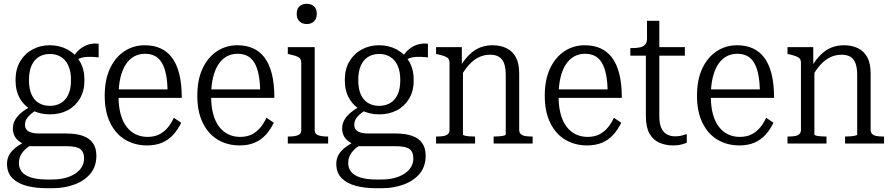

<svg xmlns="http://www.w3.org/2000/svg" viewBox="-20 -758 4712 1014"><path d="M501 -455Q465 -459 439.5 -457.5Q414 -456 396 -447.5Q378 -439 365 -418L353 -432Q365 -458 380.5 -477Q396 -496 415 -508Q434 -520 455.5 -525Q477 -530 501 -527ZM244 -154Q192 -154 150.5 -175.5Q109 -197 85.5 -237.5Q62 -278 62 -335Q62 -392 86 -433Q110 -474 151 -496.5Q192 -519 243 -519Q295 -519 336.5 -496.5Q378 -474 402 -433Q426 -392 426 -335Q426 -278 402 -237.5Q378 -197 337 -175.5Q296 -154 244 -154ZM243 -199Q277 -199 302 -214Q327 -229 341 -259Q355 -289 355 -335Q355 -381 341 -411.5Q327 -442 302 -457.5Q277 -473 244 -473Q210 -473 185 -457.5Q160 -442 146.5 -411.5Q133 -381 133 -335Q133 -289 146.5 -259Q160 -229 185 -214Q210 -199 243 -199ZM227 236Q168 236 120.5 223.5Q73 211 45 182.5Q17 154 17 107Q17 81 29 59.5Q41 38 65.5 19.5Q90 1 128 -18L150 4Q126 18 110.5 33.5Q95 49 87.5 66Q80 83 80 104Q80 130 95.5 149.5Q111 169 144.5 179.5Q178 190 228 190H257Q306 190 343.5 176Q381 162 402.5 137Q424 112 424 79Q424 44 403.5 29Q383 14 329 14H128H126Q98 1 80.5 -12.5Q63 -26 55.5 -43Q48 -60 48 -79Q48 -104 59.5 -124.5Q71 -145 94 -164Q117 -183 150 -200L175 -178Q156 -167 141.5 -154.5Q127 -142 119.5 -128.5Q112 -115 112 -98Q112 -75 131 -64Q150 -53 185 -53H330Q382 -53 417.5 -40.5Q453 -28 471 -2Q489 24 489 64Q489 121 457.5 159Q426 197 373 216.5Q320 236 258 236Z M606 -250Q606 -196 617 -155.5Q628 -115 648.5 -88.5Q669 -62 697 -48.5Q725 -35 759 -35Q796 -35 822.5 -49Q849 -63 867.5 -86Q886 -109 898 -136L937 -110Q920 -74 895 -46.5Q870 -19 836 -4.5Q802 10 757 10Q692 10 641.5 -20Q591 -50 562 -109Q533 -168 533 -252Q533 -337 561 -396.5Q589 -456 637 -487.5Q685 -519 745 -519Q791 -519 827 -503Q863 -487 888 -454Q913 -421 926.5 -368.5Q940 -316 940 -241H589V-286H887L865 -267Q865 -324 857 -363.5Q849 -403 834 -427.5Q819 -452 797 -463Q775 -474 745 -474Q714 -474 688.5 -460Q663 -446 644.5 -418Q626 -390 616 -348Q606 -306 606 -250Z M1095 -250Q1095 -196 1106 -155.5Q1117 -115 1137.5 -88.5Q1158 -62 1186 -48.5Q1214 -35 1248 -35Q1285 -35 1311.5 -49Q1338 -63 1356.5 -86Q1375 -109 1387 -136L1426 -110Q1409 -74 1384 -46.5Q1359 -19 1325 -4.5Q1291 10 1246 10Q1181 10 1130.5 -20Q1080 -50 1051 -109Q1022 -168 1022 -252Q1022 -337 1050 -396.5Q1078 -456 1126 -487.5Q1174 -519 1234 -519Q1280 -519 1316 -503Q1352 -487 1377 -454Q1402 -421 1415.5 -368.5Q1429 -316 1429 -241H1078V-286H1376L1354 -267Q1354 -324 1346 -363.5Q1338 -403 1323 -427.5Q1308 -452 1286 -463Q1264 -474 1234 -474Q1203 -474 1177.5 -460Q1152 -446 1133.5 -418Q1115 -390 1105 -348Q1095 -306 1095 -250Z M1600 -631Q1577 -631 1562 -645Q1547 -659 1547 -685Q1547 -712 1562 -725Q1577 -738 1600 -738Q1623 -738 1638 -725Q1653 -712 1653 -685Q1653 -659 1638 -645Q1623 -631 1600 -631ZM1642 -509V-71Q1642 -50 1661 -43.5Q1680 -37 1709 -37H1713V0H1500V-37H1505Q1534 -37 1552.5 -43.5Q1571 -50 1571 -71V-426Q1571 -448 1556.5 -456Q1542 -464 1510 -471L1500 -473V-509Z M2240 -455Q2204 -459 2178.5 -457.5Q2153 -456 2135 -447.5Q2117 -439 2104 -418L2092 -432Q2104 -458 2119.5 -477Q2135 -496 2154 -508Q2173 -520 2194.5 -525Q2216 -530 2240 -527ZM1983 -154Q1931 -154 1889.5 -175.5Q1848 -197 1824.5 -237.5Q1801 -278 1801 -335Q1801 -392 1825 -433Q1849 -474 1890 -496.5Q1931 -519 1982 -519Q2034 -519 2075.5 -496.5Q2117 -474 2141 -433Q2165 -392 2165 -335Q2165 -278 2141 -237.5Q2117 -197 2076 -175.5Q2035 -154 1983 -154ZM1982 -199Q2016 -199 2041 -214Q2066 -229 2080 -259Q2094 -289 2094 -335Q2094 -381 2080 -411.5Q2066 -442 2041 -457.5Q2016 -473 1983 -473Q1949 -473 1924 -457.5Q1899 -442 1885.5 -411.5Q1872 -381 1872 -335Q1872 -289 1885.5 -259Q1899 -229 1924 -214Q1949 -199 1982 -199ZM1966 236Q1907 236 1859.5 223.5Q1812 211 1784 182.5Q1756 154 1756 107Q1756 81 1768 59.5Q1780 38 1804.5 19.5Q1829 1 1867 -18L1889 4Q1865 18 1849.5 33.5Q1834 49 1826.5 66Q1819 83 1819 104Q1819 130 1834.5 149.5Q1850 169 1883.5 179.5Q1917 190 1967 190H1996Q2045 190 2082.5 176Q2120 162 2141.5 137Q2163 112 2163 79Q2163 44 2142.5 29Q2122 14 2068 14H1867H1865Q1837 1 1819.5 -12.5Q1802 -26 1794.5 -43Q1787 -60 1787 -79Q1787 -104 1798.5 -124.5Q1810 -145 1833 -164Q1856 -183 1889 -200L1914 -178Q1895 -167 1880.5 -154.5Q1866 -142 1858.5 -128.5Q1851 -115 1851 -98Q1851 -75 1870 -64Q1889 -53 1924 -53H2069Q2121 -53 2156.5 -40.5Q2192 -28 2210 -2Q2228 24 2228 64Q2228 121 2196.5 159Q2165 197 2112 216.5Q2059 236 1997 236Z M2283 0V-37H2288Q2308 -37 2322.5 -39.5Q2337 -42 2345.5 -50Q2354 -58 2354 -72V-426Q2354 -441 2347.5 -448.5Q2341 -456 2327.5 -461Q2314 -466 2293 -471L2283 -473V-509H2419V-402L2425 -395V-47Q2425 -44 2435 -41.5Q2445 -39 2459.5 -38Q2474 -37 2486 -37H2489V0ZM2793 0H2587V-37H2588Q2600 -37 2614.5 -38Q2629 -39 2640 -41.5Q2651 -44 2651 -47V-362Q2651 -399 2642.5 -422.5Q2634 -446 2616 -457.5Q2598 -469 2568 -469Q2537 -469 2509.5 -456Q2482 -443 2458 -417Q2434 -391 2413 -353L2412 -409Q2434 -445 2459 -469.5Q2484 -494 2514 -506.5Q2544 -519 2581 -519Q2624 -519 2656 -503Q2688 -487 2705 -454.5Q2722 -422 2722 -369V-72Q2722 -58 2730.5 -50Q2739 -42 2754 -39.5Q2769 -37 2788 -37H2793Z M2930 -250Q2930 -196 2941 -155.5Q2952 -115 2972.5 -88.5Q2993 -62 3021 -48.5Q3049 -35 3083 -35Q3120 -35 3146.5 -49Q3173 -63 3191.5 -86Q3210 -109 3222 -136L3261 -110Q3244 -74 3219 -46.5Q3194 -19 3160 -4.5Q3126 10 3081 10Q3016 10 2965.5 -20Q2915 -50 2886 -109Q2857 -168 2857 -252Q2857 -337 2885 -396.5Q2913 -456 2961 -487.5Q3009 -519 3069 -519Q3115 -519 3151 -503Q3187 -487 3212 -454Q3237 -421 3250.5 -368.5Q3264 -316 3264 -241H2913V-286H3211L3189 -267Q3189 -324 3181 -363.5Q3173 -403 3158 -427.5Q3143 -452 3121 -463Q3099 -474 3069 -474Q3038 -474 3012.5 -460Q2987 -446 2968.5 -418Q2950 -390 2940 -348Q2930 -306 2930 -250Z M3309 -464V-504H3316Q3343 -504 3360.5 -508Q3378 -512 3387.5 -523Q3397 -534 3397 -553L3443 -509H3597V-464ZM3462 -144Q3462 -105 3472.5 -82Q3483 -59 3502 -48.5Q3521 -38 3546 -38Q3565 -38 3580.5 -42Q3596 -46 3607 -50V-4Q3600 -1 3588.5 2.5Q3577 6 3564 8Q3551 10 3535 10Q3496 10 3463 -4Q3430 -18 3410.5 -52Q3391 -86 3391 -144V-494L3397 -501V-648H3462Z M3734 -250Q3734 -196 3745 -155.5Q3756 -115 3776.5 -88.5Q3797 -62 3825 -48.5Q3853 -35 3887 -35Q3924 -35 3950.5 -49Q3977 -63 3995.5 -86Q4014 -109 4026 -136L4065 -110Q4048 -74 4023 -46.5Q3998 -19 3964 -4.5Q3930 10 3885 10Q3820 10 3769.5 -20Q3719 -50 3690 -109Q3661 -168 3661 -252Q3661 -337 3689 -396.5Q3717 -456 3765 -487.5Q3813 -519 3873 -519Q3919 -519 3955 -503Q3991 -487 4016 -454Q4041 -421 4054.5 -368.5Q4068 -316 4068 -241H3717V-286H4015L3993 -267Q3993 -324 3985 -363.5Q3977 -403 3962 -427.5Q3947 -452 3925 -463Q3903 -474 3873 -474Q3842 -474 3816.5 -460Q3791 -446 3772.5 -418Q3754 -390 3744 -348Q3734 -306 3734 -250Z M4139 0V-37H4144Q4164 -37 4178.5 -39.5Q4193 -42 4201.5 -50Q4210 -58 4210 -72V-426Q4210 -441 4203.5 -448.5Q4197 -456 4183.5 -461Q4170 -466 4149 -471L4139 -473V-509H4275V-402L4281 -395V-47Q4281 -44 4291 -41.5Q4301 -39 4315.5 -38Q4330 -37 4342 -37H4345V0ZM4649 0H4443V-37H4444Q4456 -37 4470.5 -38Q4485 -39 4496 -41.5Q4507 -44 4507 -47V-362Q4507 -399 4498.5 -422.5Q4490 -446 4472 -457.5Q4454 -469 4424 -469Q4393 -469 4365.5 -456Q4338 -443 4314 -417Q4290 -391 4269 -353L4268 -409Q4290 -445 4315 -469.5Q4340 -494 4370 -506.5Q4400 -519 4437 -519Q4480 -519 4512 -503Q4544 -487 4561 -454.5Q4578 -422 4578 -369V-72Q4578 -58 4586.5 -50Q4595 -42 4610 -39.5Q4625 -37 4644 -37H4649Z"/></svg>

Font: Roboto Serif 28pt Condensed Light
Style: Regular
Weight: 300
Width: 3
Designer: Greg Gazdowicz
Foundry: Commercial Type
Version: Version 1.008